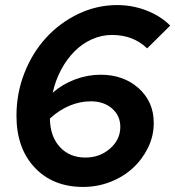

<svg xmlns="http://www.w3.org/2000/svg" viewBox="-20 -728 692 758"><path d="M308 10Q189 10 117 -66.5Q45 -143 45 -271Q45 -360 76.5 -440Q108 -520 162 -579Q216 -638 289 -673Q362 -708 443 -708Q503 -708 558.5 -686.5Q614 -665 652 -627L561 -537Q534 -563 499.5 -576.5Q465 -590 422 -590Q381 -590 343 -573Q305 -556 274.5 -525.5Q244 -495 221.5 -453Q199 -411 188 -362Q227 -396 276.5 -414.5Q326 -433 377 -433Q468 -433 527.5 -379.5Q587 -326 587 -243Q587 -191 564.5 -145Q542 -99 504.5 -64.5Q467 -30 416 -10Q365 10 308 10ZM339 -328Q296 -328 255 -311Q214 -294 177 -260Q178 -189 216.5 -147.5Q255 -106 317 -106Q374 -106 414.5 -141.5Q455 -177 455 -227Q455 -271 422.5 -299.5Q390 -328 339 -328Z"/></svg>

Font: Red Hat Display
Style: Bold Italic
Weight: 700
Italic angle: -12°
Designer: Pentagram / MCKL
Foundry: Pentagram / MCKL
Version: Version 1.003; Red Hat Display Bold Italic